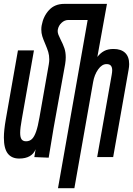

<svg xmlns="http://www.w3.org/2000/svg" viewBox="-39 -810 686 990"><path d="M259 -656.5Q258.5 -654 258.5 -649.5Q258.5 -640.5 262.2 -631Q266 -621.5 273.5 -606Q286 -582 293 -561.5Q300 -541 300 -514Q300 -499 297 -480Q287.5 -424 265.5 -306L237 -148L233 -123.5Q224 -73 212 3L138 0L144.5 -40.5Q136 -17.5 114.5 -5Q93 7.5 60 7.5Q21 7.5 1 -18.5Q-19 -44.5 -19 -100.5Q-19 -138 -9 -195L53.5 -550H136L73.5 -195.5Q65 -149 65 -125Q65 -102 72.2 -91.8Q79.5 -81.5 95.5 -81.5Q113.5 -81.5 125.8 -93.2Q138 -105 147.2 -131.5Q156.5 -158 164.5 -204.5L212.5 -477.5Q215 -492.5 215 -503.5Q215 -524.5 209.8 -542Q204.5 -559.5 194 -584Q184 -607 179 -623.2Q174 -639.5 174 -658Q174 -669.5 176 -679.5Q184.5 -726.5 214 -758.2Q243.5 -790 292.5 -790H512.5L463 -516.5Q478.5 -536.5 498 -547Q517.5 -557.5 546.5 -557.5Q585 -557.5 606 -537.8Q627 -518 627 -479.5Q627 -466 624 -450L544.5 0H462L537 -424.5Q539.5 -438.5 539.5 -447.5Q539.5 -463 532.8 -471.2Q526 -479.5 510.5 -479.5Q486.5 -479.5 467 -452Q447.5 -424.5 441 -386L344.5 160.5H260L413 -707H313.5Q294 -707 278.2 -692.2Q262.5 -677.5 259 -656.5Z"/></svg>

Font: JuliaMono
Style: Italic
Weight: 400
Italic angle: -9°
Monospace: yes
Designer: cormullion
Foundry: corm
Version: Version 0.057; ttfautohint (v1.8.4)